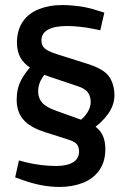

<svg xmlns="http://www.w3.org/2000/svg" viewBox="-20 -730 513 760"><path d="M337 -213 289 -247Q314 -265 326.5 -285.5Q339 -306 339 -326Q339 -349 327.5 -364.5Q316 -380 287 -389L174 -427Q129 -443 101 -461Q73 -479 60 -503.5Q47 -528 47 -563Q48 -613 71 -645.5Q94 -678 134.5 -694Q175 -710 226 -710Q259 -710 295 -705Q331 -700 367 -688L393 -680L377 -610L349 -616Q324 -621 296.5 -624Q269 -627 245 -627Q196 -627 170 -612.5Q144 -598 144 -570Q144 -549 158 -537.5Q172 -526 207 -515L324 -478Q392 -457 412.5 -426Q433 -395 433 -353Q433 -314 407 -278Q381 -242 337 -213ZM215 10Q146 10 71 -17L40 -28L55 -95L85 -87Q115 -80 144.5 -76.5Q174 -73 202 -73Q245 -73 269 -87.5Q293 -102 293 -131Q293 -147 285 -158Q277 -169 252 -177L158 -207Q98 -226 72 -257Q46 -288 46 -335Q46 -379 63.5 -412.5Q81 -446 116 -482L173 -454Q152 -432 141.5 -412Q131 -392 131 -368Q131 -342 146.5 -324Q162 -306 201 -292L304 -255Q355 -238 376 -211Q397 -184 397 -140Q397 -90 373 -56Q349 -22 307.5 -6Q266 10 215 10Z"/></svg>

Font: REM Medium
Style: Regular
Weight: 400
Version: Version 1.005;gftools[0.9.28]